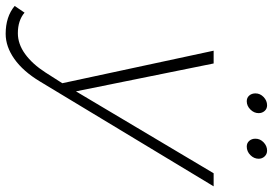

<svg xmlns="http://www.w3.org/2000/svg" viewBox="-254 -586 940 661"><g transform="rotate(90 215.5 -255.0)"><path d="M274 -676Q274 -660 261.5 -647.5Q249 -635 233 -635Q221 -635 213.5 -643.5Q206 -652 206 -665Q206 -681 218.5 -693Q231 -705 247 -705Q259 -705 266.5 -696.5Q274 -688 274 -676ZM431 -676Q431 -660 418.5 -647.5Q406 -635 389 -635Q377 -635 369.5 -643.5Q362 -652 362 -665Q362 -681 374.5 -693Q387 -705 403 -705Q415 -705 423 -696.5Q431 -688 431 -676ZM526 -521 165 77Q130 135 87.5 165Q45 195 1 195Q-58 195 -95 164L-72 130Q-45 153 -1 153Q36 153 70.5 128Q105 103 134 58L171 0L59 -521H103L199 -47L481 -521Z"/></g></svg>

Font: TypoPRO Montserrat
Style: Italic
Weight: 275
Italic angle: -11.3°
Designer: Julieta Ulanovsky
Foundry: Julieta Ulanovsky
Version: Version 6.001